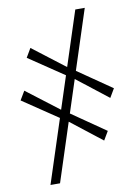

<svg xmlns="http://www.w3.org/2000/svg" viewBox="-101 -842 780 1079"><g transform="rotate(-10 289.0 -302.5)"><path d="M97.5 171.5 406 -775.5H460L152 171.5ZM438 -22 248.5 -170 218 -188.5 14.5 -325.5 44.5 -376 237.5 -228.5 267 -210.5 467.5 -72ZM513.5 -252 324 -400 293.5 -418.5 90 -555.5 120 -606.5 312.5 -459 342 -440.5 543 -302Z"/></g></svg>

Font: Merriweather 120pt Medium
Style: Italic
Weight: 500
Italic angle: -7.8°
Version: Version 2.101